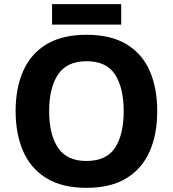

<svg xmlns="http://www.w3.org/2000/svg" viewBox="-20 -892 831 922"><path d="M735 -358Q735 -247 698.5 -164.5Q662 -82 587 -36Q512 10 395 10Q279 10 203.5 -36Q128 -82 91.5 -165Q55 -248 55 -359Q55 -469 91.5 -551.5Q128 -634 203.5 -679.5Q279 -725 396 -725Q512 -725 587.5 -679.5Q663 -634 699 -551.5Q735 -469 735 -358ZM216 -358Q216 -246 258.5 -182.5Q301 -119 395 -119Q491 -119 532.5 -182.5Q574 -246 574 -358Q574 -470 532.5 -534Q491 -598 396 -598Q301 -598 258.5 -534Q216 -470 216 -358ZM562 -872V-774H230V-872Z"/></svg>

Font: Noto Sans Meetei Mayek
Style: Bold
Weight: 700
Designer: Monotype Design Team and Neelakash Kshetrimayum
Foundry: Monotype Imaging Inc.
Version: Version 2.002; ttfautohint (v1.8.4.7-5d5b)